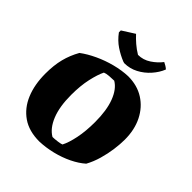

<svg xmlns="http://www.w3.org/2000/svg" viewBox="-242 -1034 1194 1194"><g transform="rotate(45 354.5 -437.5)"><path d="M306 12Q215 12 155 -29.5Q95 -71 64.5 -144Q34 -217 34 -314Q34 -387 48.5 -444Q63 -501 93 -554Q133 -584 186.5 -609Q240 -634 298 -649Q356 -664 410 -666Q490 -666 549 -628.5Q608 -591 641 -525Q674 -459 674 -372Q674 -333 667.5 -285Q661 -237 647 -188Q633 -139 610 -97Q575 -66 525.5 -42Q476 -18 419 -4Q362 10 306 12ZM344 -66Q362 -66 387.5 -69.5Q413 -73 421 -77Q440 -113 453 -176Q466 -239 466 -319Q466 -422 440 -490Q414 -558 368 -585Q349 -585 324.5 -583Q300 -581 287 -575Q269 -539 255 -476.5Q241 -414 241 -333Q241 -230 268.5 -162Q296 -94 344 -66ZM335 -706 324 -709Q284 -725 245.5 -750.5Q207 -776 176 -818V-835L258 -887Q278 -865 303.5 -843Q329 -821 359 -803Q404 -803 442.5 -828.5Q481 -854 506 -887Q515 -883 528 -875Q541 -867 546 -861Q530 -821 498.5 -785.5Q467 -750 425 -728Q383 -706 335 -706Z"/></g></svg>

Font: Labrada ExtraBold
Style: Regular
Weight: 800
Designer: Mercedes Jáuregui
Foundry: Omnibus-Type Team
Version: Version 1.000; ttfautohint (v1.8.4.7-5d5b)